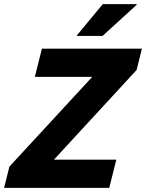

<svg xmlns="http://www.w3.org/2000/svg" viewBox="-54 -911 708 931"><path d="M-34.2 0 -8.3 -103.3 393.3 -538.3H115L149.2 -675H634.2L608.3 -571.7L207.5 -136.7H510L475.8 0ZM318.3 -736.7 319.2 -740 444.2 -890.8H609.2L608.3 -887.5L443.3 -736.7Z"/></svg>

Font: Funnel Sans ExtraBold
Style: Italic
Weight: 800
Italic angle: -14.036°
Version: Version 1.000; Beta; Release 5; Build 24; ttfautohint (v1.8.